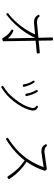

<svg xmlns="http://www.w3.org/2000/svg" viewBox="1071 -1899 858 3040"><g transform="rotate(90 1500.0 -379.0)"><path d="M596 15Q598 15 600 14L622 8Q633 6 633 -6L625 -514L795 -530L807 -531L814 -532Q821 -532 824 -537Q828 -543 827 -547L825 -567Q825 -580 811 -580Q811 -580 811 -580Q811 -580 810 -580Q789 -578 737 -573Q685 -568 624 -562L621 -774Q621 -788 606 -788H587Q580 -788 577 -783Q573 -780 573 -773L578 -558Q477 -549 425.5 -544Q374 -539 354 -537Q348 -537 343 -536.5Q338 -536 333 -536Q269 -537 246 -571Q241 -577 234 -577Q233 -577 232 -576.5Q231 -576 229 -576L223 -573Q218 -572 215 -565Q213 -558 216 -554Q235 -521 261 -505Q292 -488 333 -488Q339 -488 345.5 -488.5Q352 -489 359 -490Q376 -492 418 -495.5Q460 -499 525 -505Q505 -459 473.5 -404Q442 -349 399.5 -291.5Q357 -234 305 -179.5Q253 -125 193 -80Q183 -72 190 -61L193 -56Q196 -52 202 -50Q203 -50 203.5 -50Q204 -50 205 -50Q210 -50 213 -53Q291 -111 362.5 -187.5Q434 -264 490.5 -347Q547 -430 579 -509L588 -74Q559 -111 528.5 -130Q498 -149 470 -161Q469 -161 468 -161.5Q467 -162 465 -162Q457 -162 452 -154L450 -148Q443 -136 456 -130Q476 -119 511.5 -87.5Q547 -56 584 8Q587 15 596 15Z M1358 30Q1360 30 1364 28Q1431 -11 1483 -57.5Q1535 -104 1584 -167Q1636 -234 1668 -292Q1700 -350 1719 -411Q1730 -447 1730 -472Q1730 -490 1725.5 -501Q1721 -512 1714 -523Q1706 -534 1694.5 -540Q1683 -546 1673 -551Q1671 -551 1670 -551Q1669 -551 1668 -551Q1661 -551 1658 -545L1655 -540Q1650 -530 1659 -524Q1674 -515 1680 -506Q1690 -492 1690 -472Q1690 -452 1681 -423Q1663 -364 1633 -310Q1603 -256 1552 -191Q1503 -126 1454.5 -82Q1406 -38 1346 -2Q1337 4 1342 14L1348 24Q1350 29 1355 29Q1356 30 1358 30ZM1475 -351Q1476 -351 1476 -351.5Q1476 -352 1477 -352L1492 -354Q1496 -354 1500 -358Q1503 -363 1502 -368Q1491 -421 1473.5 -466.5Q1456 -512 1433 -544Q1430 -549 1424 -549Q1420 -549 1418 -547L1410 -544Q1401 -537 1406 -527Q1414 -515 1434 -471Q1454 -427 1464 -362Q1466 -351 1475 -351ZM1329 -310Q1329 -310 1329.5 -310.5Q1330 -311 1331 -311L1346 -313Q1351 -313 1354 -318Q1356 -321 1356 -327Q1333 -429 1284 -495Q1280 -499 1276 -499Q1275 -499 1275 -499Q1275 -499 1274 -499Q1271 -499 1267 -497L1260 -491Q1256 -489 1255.5 -484Q1255 -479 1258 -475Q1301 -419 1317 -320Q1319 -310 1329 -310Z M2182 -45Q2185 -45 2189 -47Q2395 -176 2520 -341Q2598 -288 2657 -225.5Q2716 -163 2773 -74Q2777 -68 2781 -68Q2782 -67 2784 -67Q2789 -67 2792 -70L2808 -80Q2813 -83 2815 -89Q2815 -97 2813 -100Q2757 -185 2687 -254.5Q2617 -324 2541 -370Q2631 -496 2683 -655Q2685 -663 2680 -669L2665 -687Q2660 -692 2654 -692Q2653 -692 2652.5 -692Q2652 -692 2652 -692Q2641 -690 2614 -686Q2587 -682 2554 -677Q2533 -674 2503.5 -670Q2474 -666 2445.5 -662Q2417 -658 2398 -655Q2391 -654 2384.5 -653.5Q2378 -653 2372 -654Q2337 -655 2319.5 -666Q2302 -677 2293 -688Q2288 -693 2282 -693Q2278 -693 2276 -692L2271 -689Q2266 -688 2263 -681Q2262 -675 2265 -670Q2282 -640 2301 -626Q2328 -606 2371 -606H2372Q2379 -606 2387 -606Q2395 -606 2404 -608Q2431 -611 2477.5 -618Q2524 -625 2565 -632Q2583 -635 2599 -637.5Q2615 -640 2627 -641Q2562 -460 2450.5 -323Q2339 -186 2169 -79Q2163 -75 2163 -70Q2161 -64 2165 -59L2170 -52Q2175 -45 2182 -45Z"/></g></svg>

Font: Kokoro
Style: Regular
Weight: 400
Version: Version 1.00